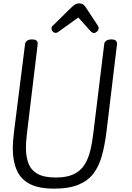

<svg xmlns="http://www.w3.org/2000/svg" viewBox="-20 -1106 781 1140"><path d="M302 14Q209 14 155.5 -14.5Q102 -43 79 -97Q56 -151 56 -225Q56 -248 58 -272Q60 -296 63 -322L129 -846Q131 -858 142 -865Q153 -872 169 -872Q189 -872 196.5 -865Q204 -858 204 -846L141 -322Q138 -297 136 -273Q134 -249 134 -228Q134 -174 149.5 -134.5Q165 -95 203.5 -73.5Q242 -52 311 -52Q377 -52 417.5 -71.5Q458 -91 481 -126.5Q504 -162 516 -211.5Q528 -261 535 -322L599 -846Q601 -858 612.5 -865Q624 -872 640 -872Q660 -872 667.5 -865Q675 -858 675 -846L612 -322Q602 -242 584.5 -179.5Q567 -117 533.5 -74Q500 -31 444 -8.5Q388 14 302 14ZM537 -910Q528 -910 516 -923L445 -1002L325 -916Q319 -911 310 -911Q300 -911 293 -919Q286 -927 286 -937Q286 -946 290 -950L397 -1055Q411 -1069 423 -1077.5Q435 -1086 450 -1086Q464 -1086 473 -1080Q482 -1074 489 -1063L560 -955Q566 -945 566 -940Q566 -928 556.5 -919Q547 -910 537 -910Z"/></svg>

Font: Kite One
Style: Regular
Weight: 400
Designer: Eduardo Rodriguez Tunni
Foundry: Eduardo Rodriguez Tunni
Version: Version 1.002; ttfautohint (v1.8.4.7-5d5b);gftools[0.9.23]